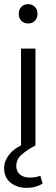

<svg xmlns="http://www.w3.org/2000/svg" viewBox="-22 -706 272 932"><path d="M150 0Q107 23 82 45.5Q57 68 57 100Q57 126 75 141Q93 156 122 156Q138 156 151 153.5Q164 151 174 147L185 185Q169 195 149.5 200.5Q130 206 107 206Q61 206 29.5 181Q-2 156 -2 109Q-2 90 5.5 73Q13 56 24.5 42Q36 28 50.5 17.5Q65 7 80 0V-470H150ZM115 -592Q95 -592 82 -605Q69 -618 69 -639Q69 -660 82 -673Q95 -686 115 -686Q133 -686 146.5 -673.5Q160 -661 160 -639Q160 -617 147 -604.5Q134 -592 115 -592Z"/></svg>

Font: Mukta Vaani Light
Style: Regular
Weight: 300
Designer: Noopur Datye, Girish Dalvi, Yashodeep Gholap, Pallavi Karambelkar
Foundry: Ek Type
Version: Version 2.538;PS 1.000;hotconv 16.6.51;makeotf.lib2.5.65220;